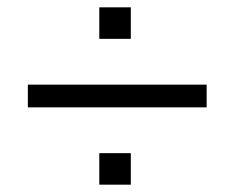

<svg xmlns="http://www.w3.org/2000/svg" viewBox="-20 -549 640 524"><path d="M56 -256V-318H544V-256ZM251 -45V-131H337V-45ZM251 -443V-529H337V-443Z"/></svg>

Font: Nunito Sans 12pt ExtraLight 12pt
Style: Regular
Weight: 400
Version: Version 3.101;gftools[0.9.27]